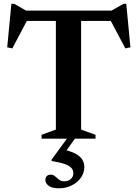

<svg xmlns="http://www.w3.org/2000/svg" viewBox="-20 -731 726 1012"><path d="M274.5 -644.5H407.5V-48L483.5 -20.5V0H199V-20.5L274.5 -48ZM603.5 -620.5H71L129 -635L45 -476L18 -481.5L40 -711H54.5L136 -664.5L83 -675H592L549 -664.5L631 -711H645.5L667.5 -481.5L640.5 -476L556.5 -635ZM290.5 261.5Q253.5 261.5 236.2 248Q219 234.5 219 217.5Q219 205.5 226.5 197.5Q234 189.5 247 189.5Q260.5 189.5 270 198Q279.5 206.5 290.5 215.5Q301.5 224.5 318.5 224.5Q339.5 224.5 353 213Q366.5 201.5 366.5 181.5Q366.5 166.5 357 155Q347.5 143.5 322.8 134.2Q298 125 252 117.5V110.5L350 -24H391.5L298 108L300.5 54.5Q349.5 64 376.2 78.2Q403 92.5 413.8 110.2Q424.5 128 424.5 148.5Q424.5 179.5 406.8 205Q389 230.5 358.5 246Q328 261.5 290.5 261.5Z"/></svg>

Font: Newsreader 24pt SemiBold
Style: Regular
Weight: 600
Designer: Hugues Gentile
Foundry: Production Type
Version: Version 1.003